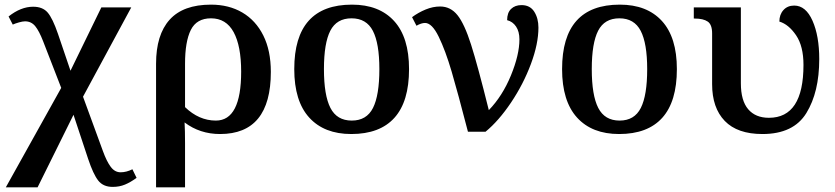

<svg xmlns="http://www.w3.org/2000/svg" viewBox="-20 -568 3603 828"><path d="M244 -189 166 -390Q149 -434 132 -455Q115 -476 88 -476Q78 -476 62 -471.5Q46 -467 35 -462L17 -497Q70 -539 123 -539Q164 -539 185.5 -514Q207 -489 230 -422L284 -263L417 -536H546L338 -151L424 84Q440 128 457.5 151.5Q475 175 500 175Q525 175 551 162L569 199Q543 218 519 228Q495 238 466 238Q425 238 403.5 210.5Q382 183 360 117L297 -73L142 240H5Z M653 -293Q653 -418 711.5 -483Q770 -548 890 -548Q967 -548 1025 -514Q1083 -480 1115.5 -415Q1148 -350 1148 -258Q1148 10 929 10Q842 10 776 -40Q778 -4 778 49V240H653ZM1020 -259Q1020 -370 987.5 -429.5Q955 -489 890 -489Q828 -489 803 -439Q778 -389 778 -293V-106Q838 -48 911 -48Q1020 -48 1020 -259Z M1249 -270Q1249 -548 1498 -548Q1615 -548 1679.5 -477.5Q1744 -407 1744 -270Q1744 -130 1681 -60Q1618 10 1495 10Q1378 10 1313.5 -61Q1249 -132 1249 -270ZM1616 -270Q1616 -381 1588 -435Q1560 -489 1496 -489Q1432 -489 1404.5 -435.5Q1377 -382 1377 -270Q1377 -157 1405 -102.5Q1433 -48 1497 -48Q1561 -48 1588.5 -102.5Q1616 -157 1616 -270Z M1813 -469Q1797 -469 1776 -457L1757 -494Q1784 -514 1815.5 -527Q1847 -540 1878 -540Q1923 -540 1953 -502.5Q1983 -465 2011.5 -375.5Q2040 -286 2088 -93Q2147 -154 2183.5 -243Q2220 -332 2220 -398Q2220 -432 2205.5 -453.5Q2191 -475 2167 -481Q2167 -513 2184 -529.5Q2201 -546 2229 -546Q2266 -546 2284 -517.5Q2302 -489 2302 -449Q2302 -379 2269.5 -292Q2237 -205 2184 -126Q2131 -47 2074 0H1998Q1954 -170 1927.5 -260Q1901 -350 1872 -409.5Q1843 -469 1813 -469Z M2404 -270Q2404 -548 2653 -548Q2770 -548 2834.5 -477.5Q2899 -407 2899 -270Q2899 -130 2836 -60Q2773 10 2650 10Q2533 10 2468.5 -61Q2404 -132 2404 -270ZM2771 -270Q2771 -381 2743 -435Q2715 -489 2651 -489Q2587 -489 2559.5 -435.5Q2532 -382 2532 -270Q2532 -157 2560 -102.5Q2588 -48 2652 -48Q2716 -48 2743.5 -102.5Q2771 -157 2771 -270Z M3051 -205V-424Q3051 -462 3032 -475Q3013 -488 2976 -488H2972V-536H3175V-209Q3175 -134 3206.5 -97Q3238 -60 3296 -60Q3445 -60 3445 -288Q3445 -369 3413 -416Q3381 -463 3341 -475Q3341 -505 3358.5 -524.5Q3376 -544 3405 -544Q3455 -544 3484 -478.5Q3513 -413 3513 -313Q3513 -171 3457.5 -80.5Q3402 10 3268 10Q3160 10 3105.5 -46.5Q3051 -103 3051 -205Z"/></svg>

Font: Noto Serif SemiBold
Style: Regular
Weight: 600
Designer: Monotype Design Team
Foundry: Monotype Imaging Inc.
Version: Version 1.001